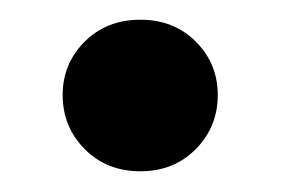

<svg xmlns="http://www.w3.org/2000/svg" viewBox="-20 -160 278 190"><path d="M119 -140.5Q152 -140.5 173.8 -118.8Q195.5 -97 195.5 -66Q195.5 -34.5 173.8 -12.5Q152 9.5 119 9.5Q85.5 9.5 63.8 -12.5Q42 -34.5 42 -66Q42 -97 63.8 -118.8Q85.5 -140.5 119 -140.5Z"/></svg>

Font: Newsreader 24pt SemiBold
Style: Regular
Weight: 600
Designer: Hugues Gentile
Foundry: Production Type
Version: Version 1.003